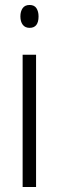

<svg xmlns="http://www.w3.org/2000/svg" viewBox="-20 -752 234 772"><path d="M99 -732Q118 -732 126.5 -719Q135 -706 135 -686Q135 -640 99 -640Q81 -640 71.5 -652.5Q62 -665 62 -686Q62 -706 71 -719Q80 -732 99 -732ZM125 -532V0H71V-532Z"/></svg>

Font: Noto Sans Hebrew ExtraCondensed Light
Style: Regular
Weight: 300
Width: 2
Designer: Monotype Design Team
Foundry: Monotype Imaging Inc.
Version: Version 2.004; ttfautohint (v1.8.4.7-5d5b)